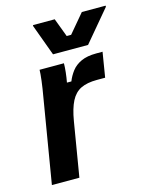

<svg xmlns="http://www.w3.org/2000/svg" viewBox="-107 -767 666 838"><g transform="rotate(-15 226.0 -348.0)"><path d="M22.5 0 85.8 -380Q92.5 -417.5 96.7 -451.2Q100.8 -485 100.8 -500H210.8Q210.8 -483.3 208.3 -460Q205.8 -436.7 201.7 -415H221.7Q230.8 -438.3 246.7 -459.2Q262.5 -480 289.6 -492.5Q316.7 -505 358.3 -505H386.7L368.3 -392.5H330.8Q286.7 -392.5 258.3 -378.8Q230 -365 213.3 -332.5Q196.7 -300 187.5 -245L146.7 0ZM175 -550 123.3 -690.8V-695.8H221.7L253.3 -611.7H273.3L344.2 -695.8H451.7V-690.8L333.3 -550Z"/></g></svg>

Font: Familjen Grotesk SemiBold
Style: Italic
Weight: 600
Italic angle: -9.46201°
Designer: Anders Wikstroem, Jonas Baeckman, Matilda Gysing, Kristian Moeller
Foundry: Familjen STHLM AB
Version: Version 2.002